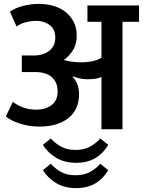

<svg xmlns="http://www.w3.org/2000/svg" viewBox="-20 -664 734 986"><path d="M31 -604Q57 -623 98 -633.5Q139 -644 179 -644Q218 -644 253.5 -634Q289 -624 315.5 -603.5Q342 -583 358 -552.5Q374 -522 374 -480Q374 -435 353 -403.5Q332 -372 307 -356Q327 -350 350.5 -347Q374 -344 397 -344Q429 -344 457.5 -350.5Q486 -357 501 -368V-552H429V-636H694V-552H609V0H501V-269Q477 -257 431 -257Q411 -257 393.5 -260.5Q376 -264 355 -272L353 -270Q386 -234 386 -181Q386 -101 331 -57.5Q276 -14 182 -14Q130 -14 83 -29Q36 -44 10 -66L46 -141Q71 -122 100.5 -111.5Q130 -101 168 -101Q214 -101 245 -124.5Q276 -148 276 -195Q276 -240 247 -267Q218 -294 160 -294H92V-379H149Q200 -378 232 -402.5Q264 -427 264 -471Q264 -514 235 -535.5Q206 -557 166 -557Q141 -557 114.5 -550.5Q88 -544 65 -528ZM371 172Q429 172 469.5 148Q510 124 536 80L495 47Q472 73 441.5 89.5Q411 106 368 106Q325 106 294.5 89.5Q264 73 241 47L200 80Q227 122 269.5 147Q312 172 371 172ZM371 302Q429 302 469.5 278Q510 254 536 210L495 177Q472 203 441.5 219.5Q411 236 368 236Q325 236 294.5 219.5Q264 203 241 177L200 210Q227 252 269.5 277Q312 302 371 302Z"/></svg>

Font: Ek Mukta SemiBold
Style: Regular
Weight: 600
Designer: Girish Dalvi and Yashodeep Gholap
Foundry: Ek Type
Version: Version 2.538;PS 1.002;hotconv 16.6.51;makeotf.lib2.5.65220;